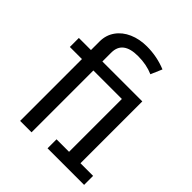

<svg xmlns="http://www.w3.org/2000/svg" viewBox="-205 -880 1010 1010"><g transform="rotate(45 300.0 -374.5)"><path d="M314 0V-67H407V-460H195V0H110V-460H20V-527H110V-591Q110 -638 135.5 -674Q161 -710 205.5 -729.5Q250 -749 305 -749Q380 -749 448 -721L421 -658Q371 -680 308 -680Q195 -680 195 -593V-527H492V-67H586V0Z"/></g></svg>

Font: Fira Mono
Style: Regular
Weight: 400
Designer: Carrois Corporate & Edenspiekermann AG
Foundry: Carrois Corporate GbR & Edenspiekermann AG
Version: Version 3.206